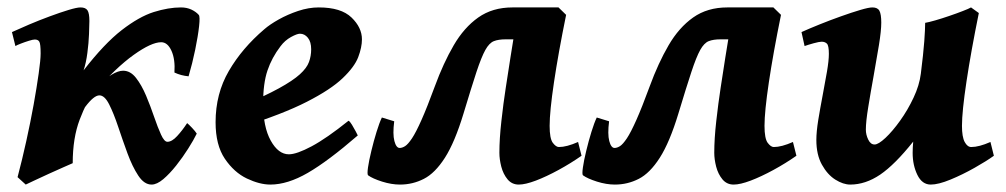

<svg xmlns="http://www.w3.org/2000/svg" viewBox="-20 -477 2709 517"><path d="M515.1 -437Q519 -433.1 516.1 -406.5Q513.2 -379.9 505.6 -343Q498 -306.2 487.8 -271.5Q467.3 -273.4 449.7 -281.7Q452.1 -317.4 441.7 -340.3Q431.2 -363.3 414.1 -363.3Q387.7 -363.3 340.1 -329.3Q292.5 -295.4 233.4 -227.5Q213.4 -204.6 194.6 -155Q175.8 -105.5 175.8 -37.6Q169.4 -34.7 151.4 -26.9Q133.3 -19 112.1 -9.3Q90.8 0.5 73 8.8Q55.2 17.1 49.3 20L27.3 0Q39.6 -46.4 50.8 -97.2Q62 -147.9 70.6 -195.3Q79.1 -242.7 84.2 -279.3Q89.4 -315.9 89.4 -333Q89.4 -358.9 85.9 -364.7Q82.5 -370.6 73.7 -370.6Q68.8 -370.6 57.9 -367.2Q46.9 -363.8 36.1 -359.6Q25.4 -355.5 21.5 -353L12.2 -390.6Q31.2 -399.4 58.3 -410.9Q85.4 -422.4 113.8 -432.9Q142.1 -443.4 164.6 -450.2Q187 -457 196.8 -457Q210.4 -457 215.6 -449.2Q220.7 -441.4 220.7 -420.4Q220.7 -409.2 219.7 -385.3Q218.8 -361.3 215.3 -334.7Q211.9 -308.1 205.1 -287.6Q260.7 -359.4 307.6 -395.8Q354.5 -432.1 394 -444.6Q433.6 -457 467.3 -457Q482.9 -457 495.4 -451.2Q507.8 -445.3 515.1 -437ZM509.8 -117.2Q501.5 -100.1 486.8 -76.9Q472.2 -53.7 454.6 -31.5Q437 -9.3 419.7 5.4Q402.3 20 388.2 20Q368.2 20 352.3 -4.2Q336.4 -28.3 323.2 -64.2Q310.1 -100.1 298.1 -136Q286.1 -171.9 273.9 -196Q261.7 -220.2 247.6 -220.2Q232.9 -220.2 209.7 -189.5Q186.5 -158.7 172.4 -84Q167 -84 158.4 -85.4Q149.9 -86.9 147 -89.8Q194.8 -199.2 239.7 -242.9Q284.7 -286.6 311.5 -286.6Q331.1 -286.6 346.2 -267.3Q361.3 -248 373.3 -219.5Q385.3 -190.9 395 -162.4Q404.8 -133.8 413.6 -114.5Q422.4 -95.2 430.7 -95.2Q442.9 -95.2 457 -110.6Q471.2 -126 483.9 -145.5Q488.3 -142.1 497.1 -132.8Q505.9 -123.5 509.8 -117.2Z M954.6 -371.1Q954.6 -349.6 944.6 -323.2Q934.6 -296.9 902.6 -266.4Q870.6 -235.8 806.2 -202.9Q741.7 -169.9 632.3 -135.3L628.9 -190.9Q692.9 -218.3 730.7 -239Q768.6 -259.8 787.4 -276.9Q806.2 -293.9 812 -310.1Q817.9 -326.2 817.9 -344.2Q817.9 -364.3 809.1 -375.2Q800.3 -386.2 787.6 -386.2Q779.8 -386.2 763.4 -377.2Q747.1 -368.2 735.4 -352.5Q711.9 -321.8 700.2 -287.1Q688.5 -252.4 688.5 -198.7Q688.5 -135.3 709 -98.4Q729.5 -61.5 757.8 -61.5Q778.8 -61.5 819.1 -83Q859.4 -104.5 918.5 -151.9Q922.4 -149.9 927.7 -141.1Q933.1 -132.3 937.7 -123.5Q942.4 -114.7 943.4 -112.3Q863.3 -43 808.8 -11.5Q754.4 20 708 20Q679.2 20 644.8 3.7Q610.4 -12.7 585.4 -49.6Q560.5 -86.4 560.5 -147.9Q560.5 -224.6 596.2 -285.9Q631.8 -347.2 691.9 -398.4Q706.5 -411.1 730.5 -424.6Q754.4 -438 782.7 -447.5Q811 -457 838.4 -457Q898.4 -457 926.5 -429.9Q954.6 -402.8 954.6 -371.1Z M1008.3 -160.6 1041.5 -150.4Q1037.1 -115.7 1042 -97.2Q1046.9 -78.6 1056.2 -78.6Q1063 -78.6 1070.8 -83.5Q1078.6 -88.4 1089.4 -104.5Q1100.1 -120.6 1115 -154.1Q1129.9 -187.5 1150.9 -244.6Q1173.8 -307.1 1201.7 -355Q1229.5 -402.8 1267.8 -429.9Q1306.2 -457 1359.9 -457Q1366.2 -457 1383.3 -457Q1400.4 -457 1420.9 -457Q1441.4 -457 1459 -457Q1476.6 -457 1483.9 -457L1398.4 -371.1Q1387.7 -371.1 1367.4 -371.1Q1347.2 -371.1 1341.8 -371.1Q1322.3 -371.1 1309.8 -366.2Q1297.4 -361.3 1286.9 -342.5Q1276.4 -323.7 1262.9 -283Q1249.5 -242.2 1228 -170.9Q1204.6 -93.8 1178 -52.2Q1151.4 -10.7 1121.3 4.6Q1091.3 20 1057.1 20Q1034.2 20 1008.8 12Q983.4 3.9 971.2 -4.9Q968.3 -7.3 970.9 -26.1Q973.6 -44.9 980 -71Q986.3 -97.2 993.9 -121.8Q1001.5 -146.5 1008.3 -160.6ZM1545.9 -57.6Q1516.6 -37.1 1483.9 -19.3Q1451.2 -1.5 1422.9 9.3Q1394.5 20 1377 20Q1358.4 20 1346.7 5.9Q1335 -8.3 1329.8 -28.3Q1324.7 -48.3 1324.7 -65.4Q1324.7 -103 1330.1 -151.1Q1335.4 -199.2 1341.8 -240.2Q1349.6 -290.5 1354.5 -322.3Q1359.4 -354 1363 -375.2Q1366.7 -396.5 1369.6 -415L1483.9 -457L1504.4 -437Q1483.4 -334 1471.7 -255.4Q1460 -176.8 1460 -138.2Q1460 -104 1468.5 -92.5Q1477.1 -81.1 1484.9 -81.1Q1505.9 -81.1 1536.6 -94.7Z M1586.9 -160.6 1620.1 -150.4Q1615.7 -115.7 1620.6 -97.2Q1625.5 -78.6 1634.8 -78.6Q1641.6 -78.6 1649.4 -83.5Q1657.2 -88.4 1668 -104.5Q1678.7 -120.6 1693.6 -154.1Q1708.5 -187.5 1729.5 -244.6Q1752.4 -307.1 1780.3 -355Q1808.1 -402.8 1846.4 -429.9Q1884.8 -457 1938.5 -457Q1944.8 -457 1961.9 -457Q1979 -457 1999.5 -457Q2020 -457 2037.6 -457Q2055.2 -457 2062.5 -457L1977.1 -371.1Q1966.3 -371.1 1946 -371.1Q1925.8 -371.1 1920.4 -371.1Q1900.9 -371.1 1888.4 -366.2Q1876 -361.3 1865.5 -342.5Q1855 -323.7 1841.6 -283Q1828.1 -242.2 1806.6 -170.9Q1783.2 -93.8 1756.6 -52.2Q1730 -10.7 1700 4.6Q1669.9 20 1635.7 20Q1612.8 20 1587.4 12Q1562 3.9 1549.8 -4.9Q1546.9 -7.3 1549.6 -26.1Q1552.2 -44.9 1558.6 -71Q1564.9 -97.2 1572.5 -121.8Q1580.1 -146.5 1586.9 -160.6ZM2124.5 -57.6Q2095.2 -37.1 2062.5 -19.3Q2029.8 -1.5 2001.5 9.3Q1973.1 20 1955.6 20Q1937 20 1925.3 5.9Q1913.6 -8.3 1908.4 -28.3Q1903.3 -48.3 1903.3 -65.4Q1903.3 -103 1908.7 -151.1Q1914.1 -199.2 1920.4 -240.2Q1928.2 -290.5 1933.1 -322.3Q1938 -354 1941.7 -375.2Q1945.3 -396.5 1948.2 -415L2062.5 -457L2083 -437Q2062 -334 2050.3 -255.4Q2038.6 -176.8 2038.6 -138.2Q2038.6 -104 2047.1 -92.5Q2055.7 -81.1 2063.5 -81.1Q2084.5 -81.1 2115.2 -94.7Z M2437.5 -65.4Q2437.5 -79.1 2439 -95.7Q2389.6 -33.7 2350.1 -6.8Q2310.5 20 2269.5 20Q2250.5 20 2229.2 6.6Q2208 -6.8 2193.1 -33.7Q2178.2 -60.5 2178.2 -100.1Q2178.2 -122.1 2183.3 -153.8Q2188.5 -185.5 2195.1 -220Q2201.7 -254.4 2206.8 -284.2Q2211.9 -314 2211.9 -332Q2211.9 -354.5 2206.5 -359.6Q2201.2 -364.7 2192.4 -364.7Q2186 -364.7 2170.4 -360.4Q2154.8 -356 2146.5 -353L2138.2 -390.6Q2158.7 -399.9 2187.3 -411.4Q2215.8 -422.9 2244.6 -433.1Q2273.4 -443.4 2296.4 -450.2Q2319.3 -457 2329.1 -457Q2343.3 -457 2348.1 -447.8Q2353 -438.5 2353 -416Q2353 -394.5 2346.7 -355.5Q2340.3 -316.4 2332.3 -272Q2324.2 -227.5 2317.9 -188.5Q2311.5 -149.4 2311.5 -127.9Q2311.5 -114.3 2317.9 -101.1Q2324.2 -87.9 2335 -87.9Q2345.2 -87.9 2364.3 -105.7Q2383.3 -123.5 2403.8 -152.1Q2424.3 -180.7 2439.9 -213.9Q2455.6 -247.1 2459.5 -278.3Q2466.3 -332 2468.8 -365.7Q2471.2 -399.4 2471.2 -415.5Q2480.5 -417 2498.3 -422.1Q2516.1 -427.2 2536.1 -434.1Q2556.2 -440.9 2572.5 -447.3Q2588.9 -453.6 2594.7 -457L2615.7 -441.9Q2594.7 -338.9 2582.5 -257.8Q2570.3 -176.8 2570.3 -138.2Q2570.3 -108.4 2577.6 -94.7Q2585 -81.1 2595.2 -81.1Q2616.2 -81.1 2647 -94.7L2656.2 -57.6Q2636.7 -43.5 2604.2 -25.1Q2571.8 -6.8 2539.3 6.6Q2506.8 20 2486.3 20Q2462.9 20 2450.2 -6.1Q2437.5 -32.2 2437.5 -65.4Z"/></svg>

Font: Gentium Book Plus
Style: Bold Italic
Weight: 700
Italic angle: -8°
Designer: Victor Gaultney, Annie Olsen, Iska Routamaa, Becca Hirsbrunner
Foundry: SIL International
Version: Version 6.101